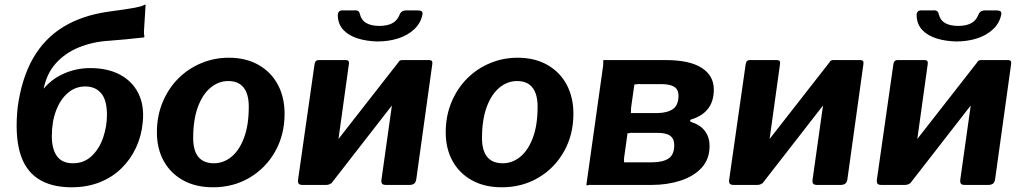

<svg xmlns="http://www.w3.org/2000/svg" viewBox="-20 -785 4341 815"><path d="M284 10Q196 10 140.5 -27Q85 -64 64 -139.5Q43 -215 55 -330L99 -399H158Q193 -446 247.5 -471Q302 -496 363 -496Q437 -496 489.5 -468Q542 -440 567.5 -388.5Q593 -337 586 -267Q581 -209 557.5 -158.5Q534 -108 495 -70Q456 -32 402.5 -11Q349 10 284 10ZM290 -92Q337 -92 369.5 -123Q402 -154 418 -201.5Q434 -249 434 -297Q434 -360 409.5 -389Q385 -418 342 -418Q300 -418 268 -390.5Q236 -363 218 -315.5Q200 -268 200 -207Q200 -153 221.5 -122.5Q243 -92 290 -92ZM150 -318 55 -330Q72 -453 120 -537Q168 -621 247.5 -670Q327 -719 437 -735Q480 -741 511.5 -745.5Q543 -750 574 -757Q585 -760 591 -763.5Q597 -767 598 -764L591 -651Q591 -640 592.5 -633Q594 -626 590 -626Q544 -621 513.5 -618Q483 -615 443 -612Q374 -608 315 -584Q256 -560 216 -515Q176 -470 164 -401Z M884 10Q811 10 757.5 -19.5Q704 -49 675 -101.5Q646 -154 646 -223Q646 -293 670.5 -351.5Q695 -410 737 -452Q779 -494 834.5 -517Q890 -540 951 -540Q1024 -540 1077.5 -509.5Q1131 -479 1159.5 -425.5Q1188 -372 1188 -302Q1188 -213 1148 -142Q1108 -71 1039 -30.5Q970 10 884 10ZM888 -92Q929 -92 962.5 -119.5Q996 -147 1016 -200.5Q1036 -254 1036 -332Q1036 -386 1014 -413.5Q992 -441 949 -441Q908 -441 874 -413Q840 -385 820 -331Q800 -277 800 -199Q800 -146 822 -119Q844 -92 888 -92Z M1461 -513 1393 -24Q1390 0 1363 0H1265Q1252 0 1248 -5Q1244 -10 1245 -21L1315 -511Q1317 -530 1333 -530H1448Q1464 -530 1461 -513ZM1815 -513 1747 -24Q1745 -11 1738 -5.5Q1731 0 1717 0H1619Q1606 0 1602 -5Q1598 -10 1599 -21L1668 -511Q1671 -530 1687 -530H1802Q1818 -530 1815 -513ZM1673 -523 1746 -469 1386 -6 1312 -61ZM1582 -609Q1537 -610 1499.5 -621.5Q1462 -633 1439 -656.5Q1416 -680 1414 -716Q1413 -727 1417.5 -734Q1422 -741 1433 -741H1483Q1495 -742 1500.5 -738Q1506 -734 1508 -724Q1514 -699 1535 -687Q1556 -675 1591 -675Q1622 -675 1643.5 -685.5Q1665 -696 1675 -720Q1679 -731 1686 -736Q1693 -741 1706 -741H1751Q1763 -741 1769 -737.5Q1775 -734 1773 -723Q1766 -687 1738.5 -661Q1711 -635 1670.5 -622Q1630 -609 1582 -609Z M2110 10Q2037 10 1983.5 -19.5Q1930 -49 1901 -101.5Q1872 -154 1872 -223Q1872 -293 1896.5 -351.5Q1921 -410 1963 -452Q2005 -494 2060.5 -517Q2116 -540 2177 -540Q2250 -540 2303.5 -509.5Q2357 -479 2385.5 -425.5Q2414 -372 2414 -302Q2414 -213 2374 -142Q2334 -71 2265 -30.5Q2196 10 2110 10ZM2114 -92Q2155 -92 2188.5 -119.5Q2222 -147 2242 -200.5Q2262 -254 2262 -332Q2262 -386 2240 -413.5Q2218 -441 2175 -441Q2134 -441 2100 -413Q2066 -385 2046 -331Q2026 -277 2026 -199Q2026 -146 2048 -119Q2070 -92 2114 -92Z M2469 0 2540 -505Q2541 -516 2540.5 -523Q2540 -530 2543 -530H2805Q2907 -530 2958.5 -497Q3010 -464 3010 -405Q3010 -355 2985.5 -323.5Q2961 -292 2914 -278Q2910 -277 2909.5 -273.5Q2909 -270 2912 -268Q2953 -255 2972.5 -228.5Q2992 -202 2992 -166Q2992 -109 2958 -72.5Q2924 -36 2868 -18Q2812 0 2746 0H2494Q2483 -1 2476.5 1Q2470 3 2469 0ZM2748 -96Q2793 -96 2817.5 -112Q2842 -128 2842 -169Q2842 -197 2823.5 -209.5Q2805 -222 2765 -221H2669Q2658 -222 2651.5 -220Q2645 -218 2644 -221L2630 -121Q2628 -110 2629 -103Q2630 -96 2627 -96ZM2771 -305Q2814 -306 2837 -322.5Q2860 -339 2860 -379Q2860 -405 2842 -416.5Q2824 -428 2786 -428H2698Q2687 -429 2680.5 -427Q2674 -425 2673 -428L2659 -329Q2658 -319 2658.5 -312Q2659 -305 2656 -305Z M3291 -513 3223 -24Q3220 0 3193 0H3095Q3082 0 3078 -5Q3074 -10 3075 -21L3145 -511Q3147 -530 3163 -530H3278Q3294 -530 3291 -513ZM3645 -513 3577 -24Q3575 -11 3568 -5.5Q3561 0 3547 0H3449Q3436 0 3432 -5Q3428 -10 3429 -21L3498 -511Q3501 -530 3517 -530H3632Q3648 -530 3645 -513ZM3503 -523 3576 -469 3216 -6 3142 -61Z M3918 -513 3850 -24Q3847 0 3820 0H3722Q3709 0 3705 -5Q3701 -10 3702 -21L3772 -511Q3774 -530 3790 -530H3905Q3921 -530 3918 -513ZM4272 -513 4204 -24Q4202 -11 4195 -5.5Q4188 0 4174 0H4076Q4063 0 4059 -5Q4055 -10 4056 -21L4125 -511Q4128 -530 4144 -530H4259Q4275 -530 4272 -513ZM4130 -523 4203 -469 3843 -6 3769 -61ZM4039 -609Q3994 -610 3956.5 -621.5Q3919 -633 3896 -656.5Q3873 -680 3871 -716Q3870 -727 3874.5 -734Q3879 -741 3890 -741H3940Q3952 -742 3957.5 -738Q3963 -734 3965 -724Q3971 -699 3992 -687Q4013 -675 4048 -675Q4079 -675 4100.5 -685.5Q4122 -696 4132 -720Q4136 -731 4143 -736Q4150 -741 4163 -741H4208Q4220 -741 4226 -737.5Q4232 -734 4230 -723Q4223 -687 4195.5 -661Q4168 -635 4127.5 -622Q4087 -609 4039 -609Z"/></svg>

Font: Libre Franklin
Style: Bold Italic
Weight: 700
Italic angle: -8°
Designer: Pablo Impallari, Rodrigo Fuenzalida, Nhung Nguyen
Foundry: Impallari Type
Version: Version 3.000